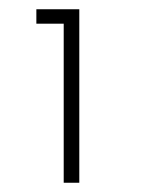

<svg xmlns="http://www.w3.org/2000/svg" viewBox="-20 -770 327 415"><path d="M117.7 -375V-718.8H58.6V-750H151.4V-375Z"/></svg>

Font: Now Alt Light
Style: Regular
Weight: 300
Designer: Alfredo Marco Pradil
Foundry: Alfredo Marco Pradil
Version: Version 1.002;PS 001.002;hotconv 1.0.88;makeotf.lib2.5.64775